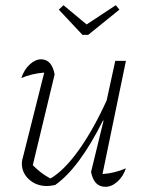

<svg xmlns="http://www.w3.org/2000/svg" viewBox="-20 -713 564 738"><path d="M330 -52 378 -249 376 -250Q284 -66 192 -2Q174 2 160 2Q120 2 92 -23Q64 -48 64 -85Q64 -97 68 -108L150 -434Q101 -430 62 -413Q73 -446 94.5 -465.5Q116 -485 138 -485Q179 -485 190 -427L106 -78Q140 -44 174 -27Q226 -57 282 -135Q338 -213 390 -327L423 -479H464L374 -44Q420 -47 464 -66Q453 -34 431 -14.5Q409 5 385 5Q341 5 330 -52ZM297 -579 206 -676 224 -693 313 -619 425 -693 439 -676 319 -579Z"/></svg>

Font: Piazzolla ExtraLight
Style: Italic
Weight: 200
Italic angle: -11.3°
Designer: Juan Pablo del Peral
Foundry: Huerta Tipografica
Version: Version 1.330